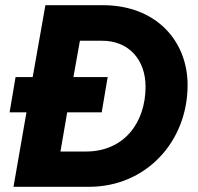

<svg xmlns="http://www.w3.org/2000/svg" viewBox="-20 -720 763 740"><path d="M17 -287H82L32 0H323C543 0 703 -174 703 -392C703 -563 581 -700 376 -700H155L106 -423H40ZM213 -136 239 -287H372L395 -423H263L288 -563H371C478 -564 541 -488 541 -386C541 -247 458 -136 311 -136Z"/></svg>

Font: Fixel Display 20240404
Style: Bold Italic
Weight: 700
Italic angle: -10°
Designer: AlfaBravo + MacPaw
Foundry: Kyrylo Tkachov, Marchela Mozhyna, Serhii Makarenko, Maria Weinstein, Zakhar Kryvoshyya
Version: Version 1.211;Glyphs 3.2 (3225)